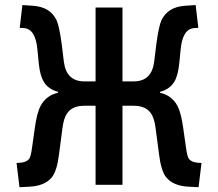

<svg xmlns="http://www.w3.org/2000/svg" viewBox="-20 -741 874 770"><path d="M788.1 -87.4 776.4 9.8 737.8 7.8Q673.8 4.9 645.5 -31.2Q625.5 -58.1 617.7 -123L604 -227.5Q599.1 -265.1 586.9 -284.2Q566.4 -316.9 516.1 -316.9H471.2V0H363.3V-316.9H318.4Q268.1 -316.9 247.6 -284.2Q235.4 -265.1 230.5 -227.5L216.8 -123Q209 -58.1 189 -31.2Q160.6 4.9 96.7 7.8L58.1 9.8L46.4 -87.4L61 -88.4Q85.9 -90.3 96.7 -103.5Q103.5 -112.3 108.4 -147.9L119.6 -227.5Q127.9 -288.6 143.1 -316.9Q165.5 -358.4 212.9 -369.1V-372.6Q172.4 -383.8 155.3 -413.6Q141.1 -436.5 135.7 -484.4L129.9 -543.9Q122.1 -625.5 75.2 -628.4L59.1 -629.4L69.8 -720.7L113.3 -717.8Q181.6 -712.9 207 -659.7Q217.8 -636.2 227.5 -563.5L236.3 -492.2Q246.6 -414.6 318.4 -414.6H363.3V-710.9H471.2V-414.6H516.1Q587.9 -414.6 598.1 -492.2L606.9 -563.5Q616.7 -636.2 627.4 -659.7Q652.8 -712.9 721.2 -717.8L764.6 -720.7L775.4 -629.4L759.3 -628.4Q712.4 -625.5 704.6 -543.9L698.7 -484.4Q693.4 -436.5 679.2 -413.6Q662.1 -383.8 621.6 -372.6V-369.1Q668.9 -358.4 691.4 -316.9Q706.5 -288.6 714.8 -227.5L726.1 -147.9Q731 -112.3 737.8 -103.5Q748.5 -90.3 773.4 -88.4Z"/></svg>

Font: Alte DIN 1451 Mittelschrift
Style: Regular
Weight: 400
Designer: Peter Wiegel
Foundry: Peter Wiegel
Version: Version 1.002 September 20, 2019